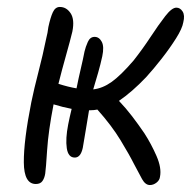

<svg xmlns="http://www.w3.org/2000/svg" viewBox="-20 -519 549 552"><path d="M83 10Q49 10 48.5 -52Q48 -114 70 -225Q78 -264 90.5 -312Q103 -360 113 -409Q115 -417 116.5 -424.5Q118 -432 119 -441Q125 -469 132 -484Q139 -499 152 -499Q171 -499 183 -481Q195 -463 188 -428Q182 -403 170 -360.5Q158 -318 148 -278Q176 -269 200 -265Q206 -295 212.5 -322.5Q219 -350 223 -371Q226 -384 232.5 -398.5Q239 -413 252 -413Q265 -413 272.5 -399Q280 -385 274 -357Q269 -334 262 -309.5Q255 -285 248 -262Q275 -265 301 -283.5Q327 -302 364 -345Q390 -378 413 -413Q436 -448 455 -472.5Q474 -497 487 -497Q498 -497 505 -486Q512 -475 507 -455Q504 -437 486 -408.5Q468 -380 444.5 -350Q421 -320 400 -297Q380 -276 360.5 -259Q341 -242 322 -229Q342 -208 360 -184.5Q378 -161 395 -136Q415 -105 430 -70.5Q445 -36 440 -11Q439 -1 430 6Q421 13 411 13Q398 13 388.5 -4Q379 -21 365 -48Q352 -74 326.5 -116Q301 -158 260 -204Q250 -202 239 -202Q237 -202 236 -202Q231 -173 226.5 -144.5Q222 -116 218 -94Q212 -66 195 -66Q176 -66 172 -93Q168 -120 176 -161Q178 -171 180.5 -182.5Q183 -194 186 -206Q160 -211 134 -219Q119 -142 115.5 -87.5Q112 -33 110 -20Q108 -7 102 1.5Q96 10 83 10Z"/></svg>

Font: Shantell Sans Normal
Style: Italic
Weight: 300
Italic angle: -11.31°
Designer: Stephen Nixon, Anya Danilova, Shantell Martin
Foundry: Arrow Type
Version: Version 1.008;[a672d596b]